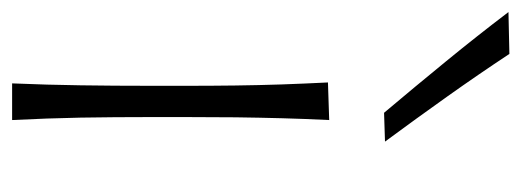

<svg xmlns="http://www.w3.org/2000/svg" viewBox="-302 -554 840 309"><g transform="rotate(90 117.5 -400.0)"><path d="M97.7 0H156.7Q153.8 -57.1 152.8 -110.1Q151.9 -163.1 151.9 -226.1V-277.3Q151.9 -320.8 152.3 -359.4Q152.8 -397.9 153.8 -434.8Q154.8 -471.7 156.7 -510.3L96.2 -508.3Q98.1 -470.2 99.4 -433.6Q100.6 -397 101.1 -358.9Q101.6 -320.8 101.6 -277.3V-226.1Q101.6 -163.1 100.8 -110.1Q100.1 -57.1 97.7 0ZM145 -598.6 191.4 -600.1Q154.3 -650.4 118.9 -700.2Q83.5 -750 50.3 -800.3L-17.1 -798.8Q21.5 -748 62.3 -698.2Q103 -648.4 145 -598.6Z"/></g></svg>

Font: Pinar FD VF
Style: Regular
Weight: 300
Designer: Amin Abedi
Version: Version 2.000